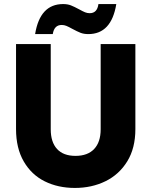

<svg xmlns="http://www.w3.org/2000/svg" viewBox="-20 -919 745 946"><path d="M230 -702V-282Q230 -219 261 -185Q292 -151 352 -151Q412 -151 444 -185Q476 -219 476 -282V-702H647V-283Q647 -189 607 -124Q567 -59 499.5 -26Q432 7 349 7Q266 7 200.5 -25.5Q135 -58 97 -123.5Q59 -189 59 -283V-702ZM291 -899Q313 -899 329.5 -892.5Q346 -886 370 -873Q388 -863 399 -858.5Q410 -854 422 -854Q459 -854 465 -899H553Q529 -751 415 -751Q393 -751 376.5 -757.5Q360 -764 336 -777Q318 -787 307 -791.5Q296 -796 284 -796Q247 -796 240 -751H153Q177 -899 291 -899Z"/></svg>

Font: Poppins A&M
Style: Bold-A&M
Weight: 700
Designer: Ninad Kale (Devanagari), Jonny Pinhorn (Latin)
Foundry: Indian Type Foundry
Version: 4.004